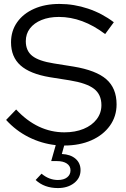

<svg xmlns="http://www.w3.org/2000/svg" viewBox="-20 -729 640 975"><path d="M274 226Q205 226 161 185L191 153Q229 185 274 185Q304 185 321 171.5Q338 158 338 136Q338 114 319.5 101.5Q301 89 269 89H240L263 8Q191 0 126 -32.5Q61 -65 11 -120L62 -173Q116 -115 177.5 -86Q239 -57 307 -57Q362 -57 404.5 -74.5Q447 -92 471 -123.5Q495 -155 495 -195Q495 -249 457.5 -278Q420 -307 334 -321L233 -337Q132 -354 84 -397Q36 -440 36 -514Q36 -572 67 -616Q98 -660 153.5 -684.5Q209 -709 282 -709Q356 -709 427.5 -685Q499 -661 558 -616L514 -556Q399 -643 279 -643Q229 -643 191 -627.5Q153 -612 132 -584.5Q111 -557 111 -520Q111 -471 144 -445Q177 -419 253 -407L353 -391Q468 -372 520 -326.5Q572 -281 572 -199Q572 -138 538 -90.5Q504 -43 444 -16.5Q384 10 306 10L294 53Q338 55 363.5 77Q389 99 389 135Q389 175 356.5 200.5Q324 226 274 226Z"/></svg>

Font: Red Hat Display VF
Style: Regular
Weight: 300
Designer: Pentagram, MCKL
Foundry: Pentagram, MCKL
Version: Version 1.023